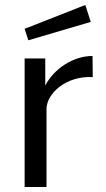

<svg xmlns="http://www.w3.org/2000/svg" viewBox="-20 -752 427 772"><path d="M323 -732 79 -636 94 -590 345 -664ZM79 0H167V-313C167 -377 247 -448 353 -442L352 -527C275 -527 197 -476 162 -408V-517H79Z"/></svg>

Font: United Sans
Style: Regular
Weight: 400
Designer: Pablo Impallari, Rodrigo Fuenzalida (Modified by Dan O. Williams)
Version: Version 1.000;PS 001.000;hotconv 1.0.88;makeotf.lib2.5.64775